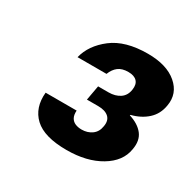

<svg xmlns="http://www.w3.org/2000/svg" viewBox="-92 -812 572 563"><g transform="rotate(30 193.5 -530.0)"><path d="M194 -348Q118 -348 85 -379Q52 -410 57 -463H162Q161 -448 166 -439Q171 -430 180.5 -426Q190 -422 202 -422Q222 -422 236.5 -432.5Q251 -443 254 -463Q258 -484 246 -495Q234 -506 210 -506H172L181 -556H216Q239 -556 254.5 -566.5Q270 -577 273 -598Q276 -617 266.5 -627Q257 -637 237 -637Q216 -637 203.5 -627.5Q191 -618 184 -600H86Q97 -645 140.5 -678.5Q184 -712 260 -712Q324 -712 358.5 -682.5Q393 -653 385 -609Q380 -578 358.5 -558.5Q337 -539 305 -531L304 -529Q336 -519 351.5 -499Q367 -479 361 -447Q354 -403 308 -375.5Q262 -348 194 -348Z"/></g></svg>

Font: DM Sans 24pt
Style: Bold Italic
Weight: 700
Italic angle: -10°
Designer: Colophon Foundry, Jonny Pinhorn
Foundry: Colophon Foundry
Version: Version 4.004;gftools[0.9.30]